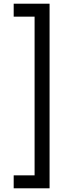

<svg xmlns="http://www.w3.org/2000/svg" viewBox="-20 -852 396 1038"><path d="M54 96H167V-762H54V-832H248V166H54Z"/></svg>

Font: ltamil15
Style: Book
Weight: 400
Designer: Jelle Bosma - Monotype Design Team
Foundry: Monotype Imaging Inc.
Version: Version 2.003